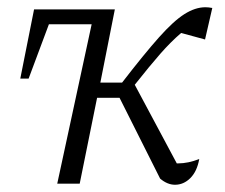

<svg xmlns="http://www.w3.org/2000/svg" viewBox="-20 -507 621 530"><path d="M422 -14 310 -237H248L200 0H138L233 -440H115L59 -290H36L74 -481H297L257 -279H317Q378 -358 418.5 -403.5Q459 -449 489 -468Q519 -487 547 -487Q551 -487 556 -486.5Q561 -486 566 -485L546 -398L480 -416Q451 -391 422.5 -358.5Q394 -326 352 -273L468 -56H472Q499 -56 530 -68Q524 -34 505.5 -15.5Q487 3 463 3Q442 3 422 -14Z"/></svg>

Font: Piazzolla Light
Style: Italic
Weight: 300
Italic angle: -11.3°
Designer: Juan Pablo del Peral
Foundry: Huerta Tipografica
Version: Version 1.330